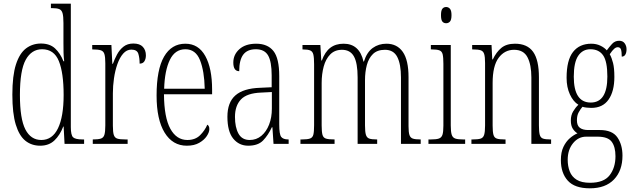

<svg xmlns="http://www.w3.org/2000/svg" viewBox="-20 -780 3431 1041"><path d="M198 10Q151 10 117.5 -17Q84 -44 65.5 -104.5Q47 -165 47 -267Q47 -370 66.5 -430.5Q86 -491 121 -517.5Q156 -544 202 -544Q250 -544 278.5 -517.5Q307 -491 324 -448H328Q325 -471 324.5 -496Q324 -521 324 -548V-655Q324 -692 319 -709Q314 -726 300.5 -731Q287 -736 261 -736H256V-760H364V-91Q364 -47 376.5 -35.5Q389 -24 427 -24H436V0H330L325 -94H323Q305 -47 275 -18.5Q245 10 198 10ZM204 -21Q264 -21 294.5 -84.5Q325 -148 325 -265Q325 -385 299 -449Q273 -513 208 -513Q151 -513 119.5 -456Q88 -399 88 -265Q88 -136 117.5 -78.5Q147 -21 204 -21Z M483 0V-24H485Q512 -24 526.5 -28.5Q541 -33 546 -49Q551 -65 551 -100V-437Q551 -471 546 -487Q541 -503 526 -507.5Q511 -512 483 -512H480V-536H584L589 -434H592Q601 -459 614.5 -484.5Q628 -510 649.5 -527Q671 -544 703 -544Q738 -544 754.5 -526Q771 -508 771 -480Q771 -461 763 -448Q755 -435 737 -435Q737 -466 730 -488.5Q723 -511 692 -511Q667 -511 648 -489.5Q629 -468 616.5 -432.5Q604 -397 598 -355.5Q592 -314 592 -274V-99Q592 -64 597 -48.5Q602 -33 616 -28.5Q630 -24 659 -24H672V0Z M993 10Q916 10 872.5 -61Q829 -132 829 -262Q829 -403 869.5 -473Q910 -543 985 -543Q1056 -543 1093 -476.5Q1130 -410 1130 -294V-269H869Q870 -143 903.5 -82Q937 -21 996 -21Q1039 -21 1065 -47Q1091 -73 1104 -104Q1108 -102 1111.5 -96.5Q1115 -91 1115 -80Q1115 -63 1101 -42Q1087 -21 1060 -5.5Q1033 10 993 10ZM1090 -299Q1088 -394 1064.5 -453.5Q1041 -513 985 -513Q929 -513 901 -455.5Q873 -398 870 -299Z M1326 10Q1276 10 1244.5 -28.5Q1213 -67 1213 -147Q1213 -225 1256.5 -263Q1300 -301 1390 -304L1453 -307V-371Q1453 -446 1433.5 -479.5Q1414 -513 1367 -513Q1321 -513 1299 -484Q1277 -455 1277 -394Q1245 -394 1245 -441Q1245 -484 1278 -513.5Q1311 -543 1369 -543Q1431 -543 1462.5 -503.5Q1494 -464 1494 -367V-105Q1494 -52 1504.5 -38Q1515 -24 1543 -24H1545V0H1463L1457 -90H1454Q1434 -47 1406.5 -18.5Q1379 10 1326 10ZM1334 -21Q1370 -21 1397 -43.5Q1424 -66 1439 -104.5Q1454 -143 1454 -191V-281L1395 -278Q1319 -275 1286.5 -241Q1254 -207 1254 -146Q1254 -90 1273 -55.5Q1292 -21 1334 -21Z M1609 0V-24H1619Q1647 -24 1661 -29Q1675 -34 1679 -50Q1683 -66 1683 -101V-431Q1683 -467 1679 -484Q1675 -501 1662 -506.5Q1649 -512 1622 -512H1620V-536H1717L1722 -452H1725Q1742 -499 1771 -521Q1800 -543 1843 -543Q1929 -543 1951 -446H1953Q1969 -497 2001 -520Q2033 -543 2075 -543Q2133 -543 2164 -498.5Q2195 -454 2195 -361V-96Q2195 -63 2200 -48Q2205 -33 2218.5 -28.5Q2232 -24 2259 -24H2261V0H2154V-360Q2154 -432 2134 -471Q2114 -510 2067 -510Q2026 -510 2002.5 -487.5Q1979 -465 1969 -427.5Q1959 -390 1959 -345V-100Q1959 -65 1964 -49Q1969 -33 1982.5 -28.5Q1996 -24 2022 -24H2025V0H1919V-360Q1919 -438 1899 -474Q1879 -510 1834 -510Q1795 -510 1770.5 -485Q1746 -460 1735 -419Q1724 -378 1724 -330V-100Q1724 -65 1728.5 -49Q1733 -33 1747.5 -28.5Q1762 -24 1792 -24H1794V0Z M2399 -654Q2386 -654 2378.5 -663Q2371 -672 2371 -698Q2371 -723 2378.5 -732.5Q2386 -742 2399 -742Q2411 -742 2419.5 -732.5Q2428 -723 2428 -698Q2428 -672 2419.5 -663Q2411 -654 2399 -654ZM2303 0V-24H2318Q2346 -24 2360 -29Q2374 -34 2379 -49.5Q2384 -65 2384 -99V-434Q2384 -469 2380 -485.5Q2376 -502 2362.5 -507Q2349 -512 2323 -512H2316V-536H2424V-100Q2424 -66 2429 -50Q2434 -34 2448 -29Q2462 -24 2489 -24H2502V0Z M2536 0V-24H2544Q2572 -24 2586 -28.5Q2600 -33 2605 -49Q2610 -65 2610 -100V-438Q2610 -472 2605 -487.5Q2600 -503 2586 -507.5Q2572 -512 2545 -512H2540V-536H2645L2649 -458H2652Q2671 -498 2698.5 -520.5Q2726 -543 2772 -543Q2839 -543 2870.5 -499Q2902 -455 2902 -360V-100Q2902 -65 2906.5 -49Q2911 -33 2924.5 -28.5Q2938 -24 2964 -24H2968V0H2861V-360Q2861 -429 2840 -469.5Q2819 -510 2767 -510Q2716 -510 2683.5 -466.5Q2651 -423 2651 -330V-99Q2651 -65 2655.5 -49Q2660 -33 2674 -28.5Q2688 -24 2715 -24H2721V0Z M3178 241Q3096 241 3058.5 199.5Q3021 158 3021 88Q3021 45 3035 16Q3049 -13 3070 -31Q3091 -49 3111 -57Q3097 -65 3086 -81.5Q3075 -98 3075 -127Q3075 -155 3087.5 -176Q3100 -197 3116 -212Q3088 -229 3070 -268Q3052 -307 3052 -358Q3052 -454 3087 -498.5Q3122 -543 3186 -543Q3213 -543 3235 -532.5Q3257 -522 3270 -507Q3283 -525 3298.5 -542Q3314 -559 3337 -559Q3357 -559 3367 -545Q3377 -531 3377 -513Q3377 -495 3370.5 -484Q3364 -473 3351 -473Q3351 -499 3347 -511.5Q3343 -524 3329 -524Q3320 -524 3310 -515.5Q3300 -507 3286 -486Q3297 -466 3304 -438Q3311 -410 3311 -363Q3311 -285 3279.5 -240Q3248 -195 3186 -195Q3175 -195 3161 -196.5Q3147 -198 3138 -201Q3127 -188 3117.5 -171Q3108 -154 3108 -128Q3108 -99 3124 -87Q3140 -75 3169 -75H3232Q3300 -75 3327.5 -35Q3355 5 3355 64Q3355 145 3309 193Q3263 241 3178 241ZM3183 -224Q3273 -224 3273 -365Q3273 -447 3250 -480Q3227 -513 3181 -513Q3139 -513 3115 -477.5Q3091 -442 3091 -364Q3091 -224 3183 -224ZM3179 211Q3254 211 3285.5 170Q3317 129 3317 67Q3317 16 3296.5 -11.5Q3276 -39 3220 -39H3158Q3116 -39 3087 -3.5Q3058 32 3058 86Q3058 121 3069 149.5Q3080 178 3106.5 194.5Q3133 211 3179 211Z"/></svg>

Font: Noto Serif Tamil ExtraCondensed ExtraLight
Style: Italic
Weight: 200
Width: 2
Italic angle: -12°
Designer: Indian Type Foundry, Tom Grace, and the Monotype Design Team
Foundry: Monotype Imaging Inc.
Version: Version 2.003; ttfautohint (v1.8.4.7-5d5b)